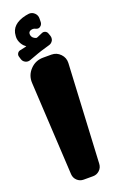

<svg xmlns="http://www.w3.org/2000/svg" viewBox="-156 -844 539 885"><g transform="rotate(-20 113.0 -401.5)"><path d="M174.5 -659.6C175.5 -664.9 175.1 -670.1 173.3 -675.1L168.6 -688.2C166.6 -693.7 162.9 -697.7 157.6 -700.1C152.2 -702.4 146.8 -702.5 141.4 -700.2L118.2 -690.1C115 -688.9 112.6 -688 111.1 -687.4C106.5 -688.5 102.7 -689.9 99.6 -691.8C94.9 -694.6 91.5 -698.1 89.4 -702.2C87.3 -706.2 86.3 -710.4 86.3 -714.7C86.3 -722.5 90.1 -727.6 97.7 -730.3C105.5 -732.9 113 -732.5 120.2 -728.9C130.8 -723.5 139.8 -725.2 147.2 -733.9C151 -738.5 153 -743.7 153.2 -749.7L153.5 -766.8C153.8 -777.4 150.2 -786.3 142.7 -793.8C135.2 -801.2 126.2 -804.7 115.7 -804.4L98.5 -801.6C50 -790.9 24.9 -766.9 23 -729.6C22.8 -726.9 22.6 -724.5 22.6 -722.4C22.6 -716.9 23.3 -711.7 24.7 -706.7C26.5 -700.3 29 -694.5 32.3 -689C35.2 -684.1 38.7 -679.7 42.6 -675.7C45.8 -672.6 49.1 -669.8 52.6 -667.5C50.4 -666.8 48.2 -666.1 46 -665.5L19.1 -659.7C13.4 -658.3 9.1 -655 6.2 -649.9C3.3 -644.8 2.7 -639.4 4.5 -633.8L8.5 -620.5C11 -612.3 16 -606.4 23.7 -602.5C31.3 -598.7 39.2 -598.3 47.2 -601.2L92.3 -617.7C97.9 -619.6 101.5 -620.8 103.1 -621.3C103.7 -621.5 104.6 -621.8 105.7 -622.3C106.9 -622.7 107.8 -623 108.4 -623.2L153.7 -636.6C160.4 -638.6 165.7 -642.5 169.7 -648.2C172.5 -651.5 174.1 -655.3 174.5 -659.6ZM137 0.7C149.3 0.7 159.9 -3.5 168.9 -12C177.8 -20.4 182.6 -30.8 183.2 -43.1L208.4 -528.2C209.3 -545.5 203.8 -560.4 191.8 -572.9C179.9 -585.4 165.3 -591.7 148.1 -591.7H107.2C82.1 -591.7 60.9 -582.6 43.6 -564.3C26.3 -546.1 18.4 -524.4 19.8 -499.3L44.8 -42.7C45.5 -30.5 50.3 -20.2 59.1 -11.8C68 -3.5 78.5 0.7 90.7 0.7Z"/></g></svg>

Font: Qalbi
Style: Regular
Weight: 400
Version: Version 001.000